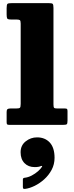

<svg xmlns="http://www.w3.org/2000/svg" viewBox="-20 -800 475 1230"><path d="M83 -675H51Q30 -675 26.2 -681.5Q22.5 -688 22.5 -708V-748Q22.5 -771.5 28.5 -775.8Q34.5 -780 58 -780H291Q312 -780 317.2 -775.5Q322.5 -771 322.5 -749V-131Q322.5 -113.5 326.8 -109.2Q331 -105 348 -105H396Q406 -105 409.2 -102Q412.5 -99 412.5 -88V-27Q412.5 -8 407.5 -4Q402.5 0 383 0H43Q31 0 26.8 -2.5Q22.5 -5 22.5 -17V-83Q22.5 -96 27.8 -100.5Q33 -105 46 -105H82Q102.5 -105 107.5 -109.5Q112.5 -114 112.5 -135V-649Q112.5 -668 106.5 -671.5Q100.5 -675 83 -675ZM112 175.5Q112 131.5 144.2 105.8Q176.5 80 217.5 80Q268 80 298.8 113Q329.5 146 329.5 211Q329.5 253 310.8 288Q292 323 263 349Q234 375 201.5 390.8Q169 406.5 141.5 410Q133 411 129.8 408.8Q126.5 406.5 126.5 397V349.5Q126.5 340.5 136.5 339Q160.5 336.5 183.2 324.5Q206 312.5 223.8 296.8Q241.5 281 249.5 267.5Q251 265 249.2 263.5Q247.5 262 243.5 263.5Q228 270.5 202.5 270.5Q161.5 270.5 136.8 245Q112 219.5 112 175.5Z"/></svg>

Font: Besley* Fatface
Style: Regular
Weight: 900
Designer: Owen Earl
Foundry: indestructible type*
Version: Version 3.000; ttfautohint (v1.8.3)